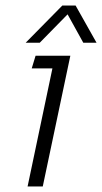

<svg xmlns="http://www.w3.org/2000/svg" viewBox="-20 -676 370 696"><path d="M73 -521 206 -656H254L330 -521H282L225 -624L124 -521ZM80 0 170 -428H95L109 -474H235L135 0Z"/></svg>

Font: Kanit ExtraLight
Style: Italic
Weight: 275
Italic angle: -12°
Designer: Katatrad Team
Foundry: CadsonDemak
Version: Version 2.000; ttfautohint (v1.8.3)